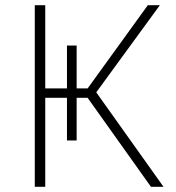

<svg xmlns="http://www.w3.org/2000/svg" viewBox="-20 -714 671 734"><path d="M113 0V-694H153V-376H236V-540H273V-376H315L545 -694H591L348 -361L605 0H557L315 -340H273V-177H236V-340H153V0Z"/></svg>

Font: Cantarell Light
Style: Regular
Weight: 300
Designer: Dave Crossland, Nikolaus Waxweiler, Florian Fecher, Jacques Le Bailly, Eben Sorkin, Alexei Vanyashin, Alexios Zavras, Em
Version: Version 0.303